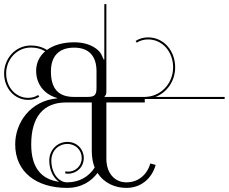

<svg xmlns="http://www.w3.org/2000/svg" viewBox="-30 -907 1114 935"><path d="M586 8C654 8 709 -35 728 -104L702 -111C686 -54 641 -19 586 -19C527 -19 488 -65 488 -134V-408H675V-425H1064V-435H727.3C784.6 -457.3 823 -514.2 823 -579C823 -659 768 -725 691 -725C668.2 -725 647.5 -718.6 630.5 -707.7L635.8 -699.2C651.2 -709.2 670 -715 691 -715C762 -715 813 -654 813 -579C813 -501 754 -436 675 -435H479V-437C486 -444 488 -447 488 -463V-887H478V-617H475L464 -641C454.9 -660.9 415 -701 331 -701C276.4 -701 230.8 -687.5 198.5 -663.8C174.9 -678.7 149.2 -685.5 120.8 -685.5C43.6 -685.5 -10 -620.6 -10 -549.6C-10 -477.3 40.4 -420.5 107.2 -420.5C129.4 -420.5 147.4 -427.1 161.3 -436L155.9 -444.4C143.5 -436.4 127.4 -430.5 107.2 -430.5C46.7 -430.5 0 -481.9 0 -549.6C0 -615.8 49.7 -675.5 120.8 -675.5C146.4 -675.5 169.1 -669.8 190.1 -657.2C161.9 -633.2 146 -600.5 146 -562C146 -497 186 -447 248 -430V-428C117 -416 44 -309 44 -204C44 -71 145 8 297 8C369 8 417 -27 445 -65C477 -15 530 8 586 8ZM440 -479C440 -443 430 -435 395 -435H331C257 -435 218 -472 218 -559C218 -634 257 -675 331 -675C403 -675 440 -634 440 -560ZM417 -408V-170C417 -141 422 -114 431 -91C404 -49 359 -19 297 -19C254 -19 220 -66 220 -125C220 -174 256 -206 298 -206C340 -206 368 -174 368 -138C368 -97 336 -71 301 -71C293 -71 291 -73 289 -73L287 -63C289 -63 292 -61 301 -61C341 -61 378 -91 378 -138C378 -179 346 -216 298 -216C251 -216 210 -179 210 -125C210 -79.9 229.3 -40.8 257.5 -21.6C169 -34.2 122 -92.6 122 -204C122 -337 181 -408 291 -408Z"/></svg>

Font: FoglihtenNo04
Style: Regular
Weight: 500
Designer: gluk (gluksza@wp.pl)
Foundry: gluk (gluksza@wp.pl)
Version: Version 0.70